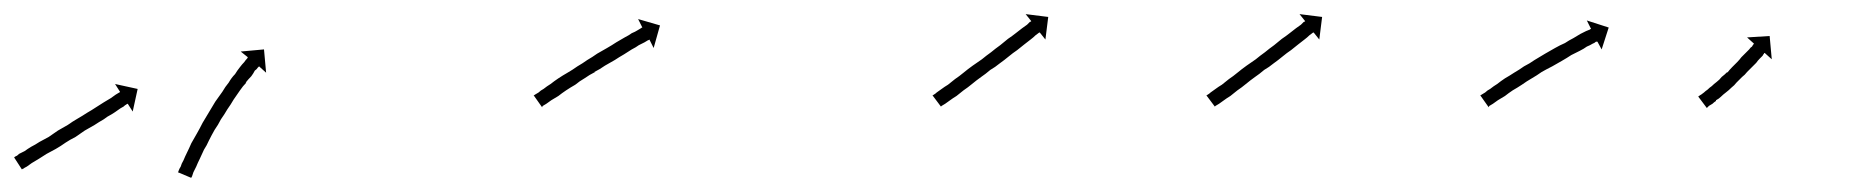

<svg xmlns="http://www.w3.org/2000/svg" viewBox="-42 -249 2623 272"><path d="M-19 -28Q-18 -28 -15 -31Q-11 -33 -7 -35Q-3 -38 2 -41Q8 -44 14 -48Q20 -51 27 -55Q33 -59 40 -64Q47 -68 54 -72Q61 -77 68 -81Q75 -85 81 -89Q88 -93 94 -97Q100 -101 105 -104Q110 -107 115 -110Q119 -113 122 -115Q125 -117 127 -118Q128 -118 128 -119L121 -130L153 -123L146 -91L139 -102Q138 -102 137 -101Q135 -100 133 -98Q129 -96 125 -93Q121 -90 116 -87Q110 -84 105 -80Q98 -76 92 -72Q85 -68 78 -64Q72 -60 65 -55Q57 -51 51 -47Q44 -42 37 -38Q30 -34 24 -31Q18 -27 13 -24Q8 -21 3 -18Q-1 -15 -4 -13Q-8 -11 -9 -10Q-10 -10 -11 -9L-22 -26Q-21 -27 -19 -28ZM211 -7Q211 -7 211 -7Q211 -7 211 -7Q211 -7 211 -7Q211 -7 211 -7Q212 -10 214 -13Q214 -13 214 -13Q214 -13 214 -13Q214 -13 214 -13Q214 -13 214 -13Q215 -17 218 -22Q218 -22 218 -22Q218 -22 218 -22Q218 -22 218 -22Q218 -22 218 -22Q220 -27 223 -33Q223 -33 223 -33Q223 -33 223 -33Q223 -33 223 -33Q223 -33 223 -33Q226 -39 229 -46Q229 -46 229 -46Q229 -46 229 -46Q229 -46 229 -46Q229 -46 229 -46Q233 -53 237 -60Q237 -60 237 -60Q237 -60 237 -60Q237 -60 237 -60Q237 -60 237 -60Q241 -67 245 -75Q245 -75 245 -75Q245 -75 245 -75Q245 -75 245 -75Q245 -75 245 -75Q249 -82 254 -90Q254 -90 254 -90Q254 -90 254 -90Q254 -90 254 -90Q254 -90 254 -90Q259 -98 263 -105Q263 -105 263 -105Q263 -105 263 -105Q263 -105 263 -105Q263 -105 263 -105Q268 -112 273 -119Q273 -119 273 -119Q273 -119 273 -119Q273 -119 273 -119Q273 -119 273 -119Q277 -126 282 -132Q282 -132 282 -132Q282 -132 282 -132Q282 -132 282 -132Q282 -132 282 -132Q286 -139 291 -144Q291 -144 291 -144Q291 -144 291 -144Q291 -144 291 -144Q291 -144 291 -144Q294 -149 298 -154Q298 -154 298 -154Q298 -154 298 -154Q298 -154 298 -154Q298 -154 298 -154Q301 -158 304 -161Q306 -164 308 -166Q309 -167 309 -168L299 -176L332 -179L335 -146L325 -155Q324 -154 323 -153Q322 -151 319 -149Q317 -145 314 -141Q314 -141 314 -141Q314 -141 314 -141Q314 -141 314 -141Q314 -141 314 -141Q310 -137 306 -132Q306 -132 306 -132Q306 -132 307 -132Q307 -132 307 -132Q307 -132 307 -132Q302 -127 298 -121Q298 -121 298 -121Q298 -121 298 -121Q298 -121 298 -121Q298 -121 298 -121Q294 -115 289 -108Q289 -108 289 -108Q289 -108 289 -108Q289 -108 289 -108Q289 -108 289 -108Q285 -101 280 -94Q280 -94 280 -94Q280 -94 280 -94Q280 -94 280 -94Q280 -94 280 -94Q276 -87 271 -80Q271 -80 271 -80Q271 -80 271 -80Q271 -80 271 -80Q271 -80 271 -80Q267 -72 262 -65Q262 -65 262 -65Q262 -65 262 -65Q262 -65 262 -65Q262 -65 262 -65Q258 -58 254 -50Q254 -50 254 -50Q254 -50 254 -50Q254 -50 254 -50Q254 -50 254 -50Q251 -43 247 -37Q247 -37 247 -37Q247 -37 247 -37Q247 -37 247 -37Q247 -37 247 -37Q244 -30 241 -24Q241 -24 241 -24Q241 -24 241 -24Q241 -24 241 -24Q241 -24 241 -24Q238 -18 236 -13Q236 -13 236 -13Q236 -13 236 -13Q236 -13 236 -13Q236 -13 236 -13Q234 -9 232 -5Q232 -5 232 -5Q232 -5 232 -5Q232 -5 232 -5Q232 -5 232 -5Q231 -2 230 1Q230 1 230 1Q230 1 230 1Q230 1 230 1Q230 1 230 1Q229 2 229 3L210 -5Q211 -6 211 -7Z M716 -115Q718 -116 721 -118Q724 -121 728 -123Q733 -127 738 -130Q743 -134 749 -138Q755 -142 762 -146Q769 -150 776 -155Q783 -159 790 -164Q797 -168 804 -173Q811 -177 818 -181Q825 -185 831 -189Q838 -193 843 -196Q849 -199 853 -202Q858 -204 861 -206Q864 -208 866 -209Q867 -210 868 -210L862 -222L893 -213L884 -181L878 -193Q877 -192 876 -192Q874 -191 871 -189Q867 -187 863 -185Q859 -182 853 -179Q848 -176 842 -172Q835 -168 829 -164Q822 -160 815 -156Q808 -151 800 -147H801Q793 -143 786 -138Q779 -134 773 -129Q766 -125 760 -121Q754 -117 749 -113Q744 -110 739 -107Q735 -104 732 -102Q729 -100 727 -99Q726 -98 726 -97L714 -114Q715 -114 716 -115Z M1281 -115Q1283 -116 1285 -118Q1288 -120 1292 -123Q1296 -126 1301 -129Q1306 -133 1311 -137Q1317 -141 1323 -146Q1329 -151 1336 -156Q1342 -160 1349 -165Q1355 -170 1362 -175Q1368 -180 1375 -185Q1381 -190 1386 -194Q1392 -198 1397 -202Q1402 -206 1406 -209Q1410 -212 1413 -214Q1415 -216 1417 -218Q1418 -218 1419 -219L1411 -229L1443 -225L1439 -193L1431 -203Q1430 -203 1429 -202Q1428 -201 1425 -199Q1422 -196 1418 -193Q1414 -190 1409 -186Q1404 -182 1399 -178Q1393 -174 1387 -169Q1381 -164 1374 -159Q1368 -154 1361 -150Q1354 -144 1348 -140Q1341 -135 1335 -130Q1329 -125 1323 -121Q1318 -117 1313 -113Q1308 -110 1304 -107Q1300 -104 1297 -102Q1294 -100 1292 -99Q1291 -98 1291 -98L1279 -114Q1280 -114 1281 -115Z M1669 -115Q1671 -116 1673 -118Q1676 -120 1680 -123Q1684 -126 1689 -129Q1694 -133 1699 -137Q1705 -141 1711 -146Q1717 -151 1724 -156Q1730 -160 1737 -165Q1743 -170 1750 -175Q1756 -180 1763 -185Q1769 -190 1774 -194Q1780 -198 1785 -202Q1790 -206 1794 -209Q1798 -212 1801 -214Q1803 -216 1805 -218Q1806 -218 1807 -219L1799 -229L1831 -225L1827 -193L1819 -203Q1818 -203 1817 -202Q1816 -201 1813 -199Q1810 -196 1806 -193Q1802 -190 1797 -186Q1792 -182 1787 -178Q1781 -174 1775 -169Q1769 -164 1762 -159Q1756 -154 1749 -150Q1742 -144 1736 -140Q1729 -135 1723 -130Q1717 -125 1711 -121Q1706 -117 1701 -113Q1696 -110 1692 -107Q1688 -104 1685 -102Q1682 -100 1680 -99Q1679 -98 1679 -98L1667 -114Q1668 -114 1669 -115Z M2057 -115Q2059 -116 2062 -118Q2065 -121 2069 -123Q2074 -127 2079 -130Q2084 -134 2090 -138Q2097 -142 2103 -146Q2110 -150 2117 -155Q2125 -159 2132 -164Q2139 -168 2147 -173Q2154 -177 2161 -181Q2168 -185 2175 -188Q2181 -192 2187 -195Q2192 -198 2197 -201Q2201 -203 2205 -205Q2208 -206 2210 -207Q2211 -208 2212 -208L2206 -220L2237 -210L2227 -179L2221 -190Q2220 -190 2219 -190Q2217 -188 2214 -187Q2211 -185 2206 -183Q2202 -180 2196 -177Q2190 -174 2184 -171Q2178 -167 2171 -163Q2164 -159 2157 -155Q2149 -151 2142 -147Q2135 -142 2128 -138Q2121 -134 2114 -129Q2108 -125 2101 -121Q2095 -117 2090 -113Q2085 -110 2080 -107Q2076 -104 2073 -102Q2070 -100 2068 -99Q2067 -98 2067 -97L2055 -114Q2056 -114 2057 -115Z M2365 -113Q2366 -114 2368 -115Q2369 -116 2372 -118Q2372 -118 2372 -118Q2372 -118 2372 -118Q2372 -118 2372 -118Q2372 -118 2372 -118Q2374 -120 2377 -122Q2377 -122 2377 -122Q2377 -122 2377 -122Q2377 -122 2377 -122Q2377 -122 2377 -122Q2380 -125 2383 -127Q2383 -127 2383 -127Q2383 -127 2383 -127Q2383 -127 2383 -127Q2383 -127 2383 -127Q2386 -130 2390 -133Q2390 -133 2390 -133Q2390 -133 2390 -133Q2390 -133 2390 -133Q2390 -133 2390 -133Q2394 -136 2397 -140Q2397 -140 2397 -140Q2397 -140 2397 -140Q2397 -140 2397 -140Q2397 -140 2397 -140Q2401 -143 2405 -147Q2405 -147 2405 -147Q2405 -147 2405 -146Q2405 -146 2405 -146Q2405 -146 2405 -146Q2408 -150 2412 -154Q2412 -154 2412 -154Q2412 -154 2412 -154Q2412 -154 2412 -154Q2412 -154 2412 -154Q2415 -157 2419 -161Q2419 -161 2419 -161Q2419 -161 2419 -161Q2419 -161 2419 -161Q2419 -161 2419 -161Q2422 -164 2425 -168Q2428 -171 2431 -174Q2434 -177 2436 -179Q2438 -182 2440 -183Q2441 -185 2442 -186Q2442 -187 2443 -187L2433 -196L2465 -198L2468 -165L2458 -174Q2457 -174 2457 -173Q2456 -172 2455 -170Q2453 -168 2451 -166Q2448 -163 2446 -160Q2443 -157 2440 -154Q2437 -151 2433 -147Q2433 -147 2433 -147Q2433 -147 2433 -147Q2433 -147 2433 -147Q2433 -147 2433 -147Q2430 -143 2426 -140Q2426 -140 2426 -140Q2426 -140 2426 -140Q2426 -140 2426 -140Q2426 -140 2426 -140Q2422 -136 2418 -132Q2418 -132 2418 -132Q2418 -132 2418 -132Q2418 -132 2418 -132Q2418 -132 2418 -132Q2415 -128 2411 -125Q2411 -125 2411 -125Q2411 -125 2411 -125Q2411 -125 2411 -125Q2411 -125 2411 -125Q2407 -121 2403 -118Q2403 -118 2403 -118Q2403 -118 2403 -118Q2403 -118 2403 -118Q2403 -118 2403 -118Q2399 -115 2396 -112Q2396 -112 2396 -112Q2396 -112 2396 -112Q2396 -112 2396 -112Q2396 -112 2396 -112Q2393 -109 2389 -107Q2389 -107 2389 -106.5Q2389 -106 2389 -106Q2389 -106 2389 -106Q2389 -106 2389 -106Q2386 -104 2384 -102Q2384 -102 2384 -102Q2384 -102 2384 -102Q2384 -102 2384 -102Q2384 -102 2384 -102Q2381 -100 2379 -99Q2378 -98 2377 -97Q2376 -96 2376 -96L2364 -112Q2364 -113 2365 -113Z"/></svg>

Font: FRB American Cursive Just Arrows Black
Style: Bold Italic
Weight: 900
Italic angle: -25°
Version: Version 2.0;Modular Font Editor K font №1